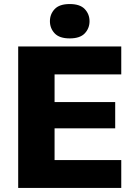

<svg xmlns="http://www.w3.org/2000/svg" viewBox="-20 -930 665 950"><path d="M70 0V-700H580V-562H250V-425H550V-295H250V-138H580V0ZM325 -740Q274 -740 250.5 -765Q227 -790 227 -825Q227 -860 250.5 -885Q274 -910 325 -910Q376 -910 399.5 -885Q423 -860 423 -825Q423 -790 399.5 -765Q376 -740 325 -740Z"/></svg>

Font: Golos Text
Style: Bold
Weight: 700
Designer: A.Korolkova, Vitaly Kuzmin
Foundry: ParaType Ltd
Version: Version 2.004